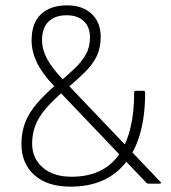

<svg xmlns="http://www.w3.org/2000/svg" viewBox="-20 -686 639 717"><path d="M535 0Q530 0 527 -3L180 -367Q137 -412 117.5 -453Q98 -494 98 -535Q98 -600 133 -633Q168 -666 231 -666Q288 -666 322 -634.5Q356 -603 356 -548Q356 -507 341 -476Q326 -445 297 -416.5Q268 -388 228 -354L203 -380Q234 -407 259.5 -431Q285 -455 300.5 -482.5Q316 -510 316 -546Q316 -585 293 -607Q270 -629 229 -629Q185 -629 161 -605Q137 -581 137 -537Q137 -501 155.5 -466.5Q174 -432 216 -388L579 -7Q582 -5 581 -2.5Q580 0 577 0ZM244 11Q156 11 108 -32.5Q60 -76 60 -148Q60 -191 73.5 -227Q87 -263 116.5 -298Q146 -333 192 -372L219 -347Q176 -310 149.5 -278.5Q123 -247 111.5 -216Q100 -185 100 -150Q100 -95 139.5 -60.5Q179 -26 247 -26Q365 -26 423 -107Q481 -188 481 -340Q481 -347 487 -347H516Q522 -347 522 -340Q522 -170 450 -79.5Q378 11 244 11Z"/></svg>

Font: Sofia Sans Semi Condensed ExtraLight
Style: Regular
Weight: 250
Version: Version 4.100